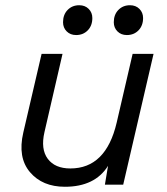

<svg xmlns="http://www.w3.org/2000/svg" viewBox="-20 -706 638 734"><path d="M271 -572Q249 -572 235 -586Q221 -600 221 -621Q221 -650 238.5 -668Q256 -686 283 -686Q305 -686 319 -672Q333 -658 333 -637Q333 -608 315.5 -590Q298 -572 271 -572ZM465 -572Q443 -572 429 -586Q415 -600 415 -621Q415 -650 432.5 -668Q450 -686 477 -686Q499 -686 513 -672Q527 -658 527 -637Q527 -608 509.5 -590Q492 -572 465 -572ZM487 -500H567L451 0H381L393 -72Q343 8 228 8Q142 8 94.5 -48Q47 -104 69 -199L139 -500H219L150 -201Q135 -136 162.5 -99Q190 -62 249 -62Q385 -62 426 -237Z"/></svg>

Font: Elaine Sans
Style: Italic
Weight: 400
Italic angle: -13°
Designer: Wei Huang
Foundry: Wei Huang
Version: Version 2.001;December 24, 2019;FontCreator 12.0.0.2547 64-b